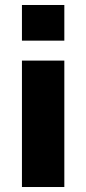

<svg xmlns="http://www.w3.org/2000/svg" viewBox="-20 -750 345 770"><path d="M68 -587V-730H238V-587ZM68 0V-507H238V0Z"/></svg>

Font: M PLUS 1 ExtraBold
Style: Regular
Weight: 800
Designer: Coji Morishita
Foundry: UNDERFOREST DESIGN
Version: Version 1.001